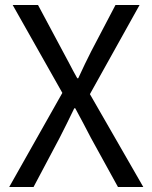

<svg xmlns="http://www.w3.org/2000/svg" viewBox="-20 -753 613 773"><path d="M17 0 231 -379 31 -733H133L233 -546Q247 -521 260 -495.5Q273 -470 291 -438H295Q310 -470 322 -495.5Q334 -521 347 -546L445 -733H542L342 -374L557 0H455L346 -198Q332 -226 316.5 -254.5Q301 -283 283 -317H279Q263 -283 248.5 -254.5Q234 -226 220 -198L115 0Z"/></svg>

Font: Source Han Sans
Style: Regular
Weight: 400
Designer: Ryoko NISHIZUKA Ë•øÂ°öÊ∂ºÂ≠ê (kana, bopomofo & ideographs); Paul D. Hunt (Latin, Greek & Cyrillic); Sandoll Communicatio
Foundry: Adobe
Version: Version 2.004;hotconv 1.0.118;makeotfexe 2.5.65603